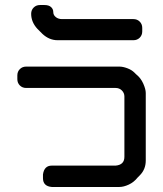

<svg xmlns="http://www.w3.org/2000/svg" viewBox="-20 -641 649 764"><path d="M151 53V68Q151 100 186 103H455Q472 103 492.5 93.5Q513 84 528 65L536 57Q560 33 560 -2V-271Q560 -286 550 -308.5Q540 -331 521 -346L515 -352Q504 -363 486.5 -369.5Q469 -376 455 -376H84Q69 -376 59 -366Q49 -356 49 -341V-326Q49 -311 59 -301Q69 -291 84 -291H440Q455 -291 465 -281Q475 -271 475 -257V-17Q475 15 440 18H186Q156 18 151 53ZM149 -506Q176 -481 209 -481H511Q526 -481 536 -491Q546 -501 546 -516V-530Q546 -545 536 -555Q526 -565 511 -565H227Q212 -565 202 -573Q192 -581 192 -593Q192 -605 183 -613Q174 -621 157 -621H139Q124 -621 114 -611Q104 -601 104 -586Q104 -553 129 -526Z"/></svg>

Font: WDXL Lubrifont SC
Style: Regular
Weight: 400
Designer: [WDXL Lubrifont] Copyright 2020-2022 (c) NightFurySL2001, Skr-ZERO; [ZCOOL QingKe HuangYou] Copyright 2018-2022 (c) The 
Version: Version 2.001;hotconv 1.1.1;makeotfexe 2.6.0